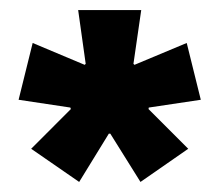

<svg xmlns="http://www.w3.org/2000/svg" viewBox="-20 -659 436 382"><path d="M137.5 -297 42 -363 121 -442 120 -445 17 -460.5 45 -573.5 148.5 -530 150.5 -532 135.5 -639H261L245.5 -532L247.5 -530L351.5 -573.5L379.5 -460.5L276 -445L275.5 -442L354.5 -363L259.5 -297L199.5 -393H196.5Z"/></svg>

Font: Anek Latin Medium
Style: Bold
Weight: 700
Version: Version 1.003